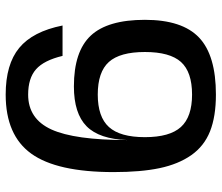

<svg xmlns="http://www.w3.org/2000/svg" viewBox="-72 -688 780 676"><g transform="rotate(90 318.0 -350.0)"><path d="M313 -720.2Q390.1 -720.2 442.4 -699.5Q494.6 -678.7 526.4 -633.3Q558.1 -587.9 572 -522Q585.9 -456.1 585.9 -359.9Q585.9 -160.2 521 -70.1Q456.1 20 313 20Q206.5 20 148.7 -27.6Q90.8 -75.2 69.8 -180.2H176.8Q192.4 -114.7 223.9 -86.9Q255.4 -59.1 313 -59.1Q398.4 -59.1 435.8 -140.9Q473.1 -222.7 473.1 -408.2Q469.7 -309.6 424.6 -264.9Q379.4 -220.2 284.2 -220.2Q161.1 -220.2 105.5 -279.5Q49.8 -338.9 49.8 -470.2Q49.8 -601.6 112.3 -660.9Q174.8 -720.2 313 -720.2ZM313 -304.2Q391.6 -304.2 427.2 -343.5Q462.9 -382.8 462.9 -470.2Q462.9 -557.6 427.2 -596.9Q391.6 -636.2 313 -636.2Q233.4 -636.2 198.2 -597.2Q163.1 -558.1 163.1 -470.2Q163.1 -382.3 198.2 -343.3Q233.4 -304.2 313 -304.2Z"/></g></svg>

Font: Fivo Sans Modern Med
Style: Regular
Weight: 450
Designer: Alexander Slobzheninov
Foundry: Alexander Slobzheninov
Version: 1.0